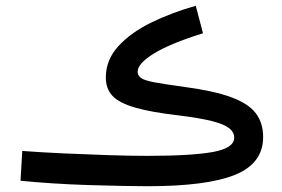

<svg xmlns="http://www.w3.org/2000/svg" viewBox="-20 -629 976 664"><path d="M490 15Q458 15 403.5 14Q349 13 285.5 11Q222 9 160.5 5Q99 1 51 -4L57 -107Q124 -102 201 -98.5Q278 -95 353 -92.5Q428 -90 488 -90Q644 -90 717 -103.5Q790 -117 790 -153Q790 -172 772 -186Q754 -200 712 -210.5Q670 -221 597 -230Q502 -241 447 -257Q392 -273 369 -297.5Q346 -322 346 -361Q346 -422 389.5 -469.5Q433 -517 504 -551.5Q575 -586 657 -609L682 -514Q567 -478 511.5 -443.5Q456 -409 456 -381Q456 -368 467.5 -359.5Q479 -351 513 -344.5Q547 -338 614 -329Q719 -315 779 -293Q839 -271 864.5 -237.5Q890 -204 890 -155Q890 -64 793 -24.5Q696 15 490 15Z"/></svg>

Font: Noto Sans Arabic ExtCond SemBd
Style: Regular
Weight: 600
Width: 2
Designer: Monotype Design Team, Nadine Chahine, Nizar Qandah and Khaled Hosny
Foundry: Monotype Imaging Inc.
Version: Version 2.012; ttfautohint (v1.8.4.7-5d5b)